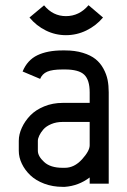

<svg xmlns="http://www.w3.org/2000/svg" viewBox="-20 -706 490 738"><path d="M233.4 -570.8Q192.4 -570.8 156 -588.9Q119.6 -606.9 93.3 -638.7L149.4 -685.5Q183.6 -644 233.4 -644Q284.7 -644 320.3 -686L376 -638.7Q349.1 -606.9 312 -588.9Q274.9 -570.8 233.4 -570.8ZM220.7 -237.3Q196.3 -237.3 176.8 -229Q157.2 -220.7 146.7 -208.5Q136.2 -196.3 130.9 -184.8Q125.5 -173.3 125.5 -164.6V-126.5Q125.5 -105.5 149.7 -83.3Q173.8 -61 220.7 -61H229.5Q265.6 -61 295.2 -93.5Q324.7 -126 324.7 -147.5V-237.3ZM220.7 -512.2H229.5Q268.6 -512.2 298.6 -502.9Q328.6 -493.7 347.2 -478.8Q365.7 -463.9 377.4 -442.4Q389.2 -420.9 393.6 -398.9Q397.9 -377 397.9 -351.1V0H324.7V-23.9Q282.2 8.3 229.5 12.2H220.7Q182.6 12.2 150.1 0Q117.7 -12.2 96.7 -32.2Q75.7 -52.2 64 -76.7Q52.2 -101.1 52.2 -126.5V-164.6Q52.2 -189.5 64 -215.1Q75.7 -240.7 96.4 -262.2Q117.2 -283.7 149.9 -297.1Q182.6 -310.5 220.7 -310.5H324.7V-351.1Q324.7 -398.9 303.7 -418.9Q282.7 -439 229.5 -439H220.7Q180.7 -439 161.4 -430.4Q142.1 -421.9 134.3 -402.8L66.9 -431.2Q85 -475.1 123.8 -493.7Q162.6 -512.2 220.7 -512.2Z"/></svg>

Font: Anka/Coder Narrow
Style: Regular
Weight: 400
Width: 3
Monospace: yes
Version: Version 001.100